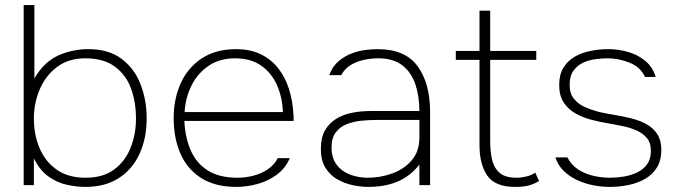

<svg xmlns="http://www.w3.org/2000/svg" viewBox="-20 -727 2662 754"><path d="M315 7Q282 7 244 -1Q206 -9 171.5 -33Q137 -57 113 -105V0H73V-707H115V-419Q153 -484 208.5 -509Q264 -534 327 -534Q407 -534 457.5 -496Q508 -458 532 -396Q556 -334 556 -262Q556 -184 528 -123Q500 -62 446.5 -27.5Q393 7 315 7ZM316 -29Q385 -29 428.5 -61.5Q472 -94 493 -147Q514 -200 514 -262Q514 -326 494.5 -379.5Q475 -433 431 -465.5Q387 -498 315 -498Q249 -498 204 -464Q159 -430 136 -376Q113 -322 113 -262Q113 -198 135.5 -145Q158 -92 203 -60.5Q248 -29 316 -29Z M908 7Q825 7 770 -28Q715 -63 688.5 -124Q662 -185 662 -263Q662 -338 689.5 -399.5Q717 -461 772 -497.5Q827 -534 907 -534Q963 -534 1004 -514Q1045 -494 1072.5 -459Q1100 -424 1114.5 -378.5Q1129 -333 1132 -282Q1133 -275 1133 -267.5Q1133 -260 1133 -252H704Q707 -187 729 -136.5Q751 -86 796 -57.5Q841 -29 913 -29Q942 -29 973 -36.5Q1004 -44 1030 -61Q1056 -78 1071 -106H1118Q1101 -66 1067 -41Q1033 -16 991 -4.5Q949 7 908 7ZM705 -287H1091Q1089 -344 1068 -392Q1047 -440 1006 -469Q965 -498 903 -498Q842 -498 798.5 -468Q755 -438 731.5 -390Q708 -342 705 -287Z M1426 7Q1397 7 1364.5 0Q1332 -7 1303.5 -23.5Q1275 -40 1257.5 -69Q1240 -98 1240 -142Q1240 -186 1256 -214.5Q1272 -243 1299.5 -260Q1327 -277 1362 -284Q1397 -291 1435 -291H1627Q1627 -348 1611.5 -395Q1596 -442 1560.5 -470Q1525 -498 1465 -498Q1440 -498 1412 -492.5Q1384 -487 1359.5 -473Q1335 -459 1320 -432H1273Q1286 -467 1310 -487Q1334 -507 1362 -517.5Q1390 -528 1417 -531Q1444 -534 1463 -534Q1571 -534 1620 -467Q1669 -400 1669 -287V0H1627V-81Q1606 -53 1576.5 -33Q1547 -13 1509.5 -3Q1472 7 1426 7ZM1424 -29Q1473 -29 1519.5 -45.5Q1566 -62 1596.5 -97Q1627 -132 1627 -187V-256H1460Q1431 -256 1400 -253Q1369 -250 1342 -239.5Q1315 -229 1298.5 -207Q1282 -185 1282 -147Q1282 -106 1302.5 -79.5Q1323 -53 1355.5 -41Q1388 -29 1424 -29Z M2003 7Q1924 7 1893.5 -37.5Q1863 -82 1863 -158V-492H1770V-527H1863V-685H1905V-527H2086V-492H1905V-170Q1905 -136 1911.5 -103.5Q1918 -71 1940 -50Q1962 -29 2009 -29Q2027 -29 2047.5 -34Q2068 -39 2082 -49L2097 -16Q2084 -8 2069 -2.5Q2054 3 2038 5Q2022 7 2003 7Z M2374 7Q2342 7 2309 0.5Q2276 -6 2246 -20Q2216 -34 2193.5 -56Q2171 -78 2161 -109H2208Q2224 -78 2252 -60.5Q2280 -43 2312.5 -36Q2345 -29 2375 -29Q2401 -29 2429 -33.5Q2457 -38 2481.5 -49.5Q2506 -61 2521 -81.5Q2536 -102 2536 -134Q2536 -167 2519.5 -186Q2503 -205 2478 -215.5Q2453 -226 2429 -231Q2415 -234 2399 -237Q2383 -240 2366 -243Q2336 -248 2303 -256.5Q2270 -265 2241 -281Q2212 -297 2194 -324Q2176 -351 2176 -393Q2176 -434 2192.5 -461Q2209 -488 2236.5 -504Q2264 -520 2298.5 -527Q2333 -534 2369 -534Q2408 -534 2446.5 -523Q2485 -512 2514 -488Q2543 -464 2555 -425H2513Q2495 -464 2452 -481Q2409 -498 2368 -498Q2347 -498 2321 -495Q2295 -492 2271.5 -481.5Q2248 -471 2232.5 -450Q2217 -429 2217 -394Q2217 -360 2234 -339Q2251 -318 2277 -306.5Q2303 -295 2330 -288Q2361 -281 2394.5 -275.5Q2428 -270 2460 -262Q2495 -253 2521 -238Q2547 -223 2562 -199Q2577 -175 2577 -139Q2577 -96 2559 -68Q2541 -40 2511.5 -23.5Q2482 -7 2446 0Q2410 7 2374 7Z"/></svg>

Font: Onest Thin
Style: Regular
Weight: 250
Designer: Dmitri Voloshin, Andrey Kudryavtsev
Foundry: Dmitri Voloshin, Andrey Kudryavtsev
Version: Version 1.000;gftools[0.9.33]